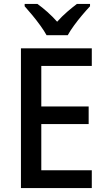

<svg xmlns="http://www.w3.org/2000/svg" viewBox="-20 -1054 544 981"><path d="M449 -93H87V-807H449V-717H191V-510H433V-420H191V-184H449ZM218 -874Q206 -896 186.5 -923Q167 -950 145.5 -976Q124 -1002 106 -1022V-1034H171Q195 -1017 221.5 -993.5Q248 -970 272 -943Q297 -971 322.5 -993Q348 -1015 373 -1034H440V-1022Q422 -1003 400 -977Q378 -951 358 -923.5Q338 -896 326 -874Z"/></svg>

Font: Noto Sans Telugu UI SemiCondensed Medium
Style: Regular
Weight: 500
Width: 4
Designer: Jelle Bosma - Monotype Design Team
Foundry: Monotype Imaging Inc.
Version: Version 2.005; ttfautohint (v1.8.4.7-5d5b)